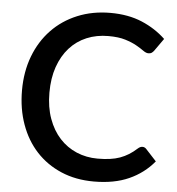

<svg xmlns="http://www.w3.org/2000/svg" viewBox="-52 -777 769 834"><g transform="rotate(5 332.0 -360.0)"><path d="M585.5 -160.5Q595 -160.5 602 -153L648.5 -102.5Q604.5 -49.5 540.5 -20.8Q476.5 8 387.5 8Q308.5 8 244.8 -19.2Q181 -46.5 136 -95.2Q91 -144 66.8 -211.5Q42.5 -279 42.5 -360Q42.5 -441 68.2 -508.8Q94 -576.5 140.8 -625.2Q187.5 -674 252.8 -701Q318 -728 396.5 -728Q474.5 -728 534.2 -702.8Q594 -677.5 638 -635.5L599.5 -581Q595.5 -575.5 590 -571.5Q584.5 -567.5 575 -567.5Q565 -567.5 552.2 -576.8Q539.5 -586 519.8 -597.2Q500 -608.5 470.2 -617.8Q440.5 -627 396 -627Q344.5 -627 301.5 -609Q258.5 -591 227.5 -556.5Q196.5 -522 179.2 -472.5Q162 -423 162 -360Q162 -296.5 180 -246.8Q198 -197 229.5 -162.8Q261 -128.5 303.5 -110.5Q346 -92.5 395 -92.5Q425 -92.5 448.8 -95.8Q472.5 -99 492.5 -106.2Q512.5 -113.5 530.2 -124.5Q548 -135.5 565.5 -151.5Q575.5 -160.5 585.5 -160.5Z"/></g></svg>

Font: LatoLatin Semibold
Style: Regular
Weight: 600
Designer: Lukasz Dziedzic with Adam Twardoch and Botio Nikoltchev
Foundry: tyPoland Lukasz Dziedzic
Version: Version 2.015; 2015-08-06; http://www.latofonts.com/